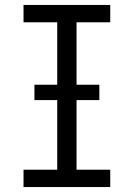

<svg xmlns="http://www.w3.org/2000/svg" viewBox="-20 -755 540 775"><path d="M75 0V-70H211V-665H75V-735H425V-665H289V-70H425V0ZM119 -351V-413H381V-351Z"/></svg>

Font: Iosevka Fixed
Style: Regular
Weight: 400
Monospace: yes
Designer: Belleve Invis
Foundry: Belleve Invis
Version: Version 33.2.4